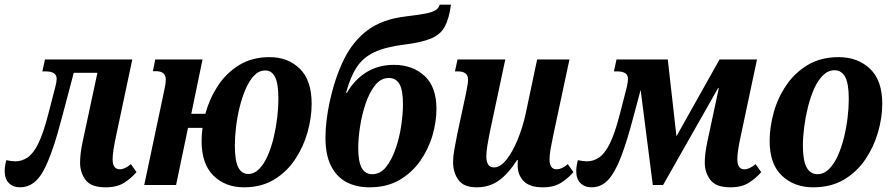

<svg xmlns="http://www.w3.org/2000/svg" viewBox="-51 -790 3815 820"><path d="M35 10Q5 10 -13 -8Q-31 -26 -31 -59Q-31 -81 -24 -106Q-2 -101 15 -101Q43 -101 67.5 -118Q92 -135 113 -178Q134 -221 154 -298L185 -418Q191 -441 191 -453Q191 -485 145 -485H130L141 -536H514L444 -206Q438 -178 434 -153Q430 -128 430 -110Q430 -67 461 -67Q482 -67 508 -89L532 -55Q511 -30 480 -10Q449 10 400 10Q338 10 314.5 -21.5Q291 -53 291 -95Q291 -113 293.5 -135Q296 -157 302 -185L365 -479H264L214 -290Q174 -135 135.5 -62.5Q97 10 35 10Z M565 0 649 -397Q653 -415 655 -427.5Q657 -440 657 -450Q657 -486 615 -486H602L612 -536H814L766 -304H826Q843 -367 878.5 -422Q914 -477 969.5 -511.5Q1025 -546 1100 -546Q1179 -546 1229.5 -496.5Q1280 -447 1280 -347Q1280 -288 1262.5 -225.5Q1245 -163 1209.5 -109.5Q1174 -56 1119.5 -23Q1065 10 991 10Q912 10 861 -39.5Q810 -89 810 -188Q810 -216 814 -244H752L701 0ZM1009 -47Q1035 -47 1056 -68.5Q1077 -90 1092.5 -125.5Q1108 -161 1118 -203.5Q1128 -246 1133 -288.5Q1138 -331 1138 -367Q1138 -432 1124 -460.5Q1110 -489 1082 -489Q1055 -489 1034.5 -467.5Q1014 -446 998.5 -410.5Q983 -375 972.5 -332.5Q962 -290 957 -247Q952 -204 952 -169Q952 -104 966.5 -75.5Q981 -47 1009 -47Z M1527 10Q1472 10 1430 -11.5Q1388 -33 1363.5 -80Q1339 -127 1339 -203Q1339 -271 1357 -355Q1380 -460 1418.5 -537.5Q1457 -615 1519 -661Q1581 -707 1676 -719Q1734 -726 1765.5 -732Q1797 -738 1810 -747Q1823 -756 1827 -770H1875Q1867 -711 1849 -677Q1831 -643 1791 -626Q1751 -609 1679 -600Q1597 -590 1548.5 -567.5Q1500 -545 1472.5 -503Q1445 -461 1427 -394H1431Q1463 -450 1514 -481.5Q1565 -513 1631 -513Q1711 -513 1762 -466Q1813 -419 1813 -325Q1813 -270 1796 -211.5Q1779 -153 1743.5 -102.5Q1708 -52 1654.5 -21Q1601 10 1527 10ZM1539 -46Q1573 -46 1597.5 -76.5Q1622 -107 1638.5 -154.5Q1655 -202 1662.5 -253Q1670 -304 1670 -345Q1670 -405 1655 -431Q1640 -457 1610 -457Q1576 -457 1551.5 -426.5Q1527 -396 1511 -349Q1495 -302 1487 -251Q1479 -200 1479 -158Q1479 -99 1494 -72.5Q1509 -46 1539 -46Z M1985 10Q1929 10 1906.5 -22Q1884 -54 1884 -98Q1884 -121 1889.5 -152Q1895 -183 1902 -218L1940 -395Q1943 -412 1945.5 -426.5Q1948 -441 1948 -450Q1948 -485 1905 -485H1892L1903 -536H2107L2044 -240Q2036 -202 2031 -171.5Q2026 -141 2026 -121Q2026 -103 2033 -89Q2040 -75 2059 -75Q2086 -75 2112 -108Q2138 -141 2159.5 -193Q2181 -245 2194 -304L2243 -536H2381L2311 -208Q2305 -180 2300.5 -154Q2296 -128 2296 -109Q2296 -67 2326 -67Q2349 -67 2374 -89L2398 -55Q2377 -30 2346 -10Q2315 10 2267 10Q2212 10 2186 -16Q2160 -42 2160 -83Q2160 -88 2160 -94Q2160 -100 2161 -106H2157Q2120 -48 2079.5 -19Q2039 10 1985 10Z M2476 10Q2446 10 2428 -8Q2410 -26 2410 -59Q2410 -81 2417 -106Q2439 -101 2456 -101Q2484 -101 2508.5 -118Q2533 -135 2554 -178Q2575 -221 2595 -298L2626 -418Q2631 -441 2631 -453Q2631 -485 2586 -485H2571L2582 -536H2801L2838 -208L3022 -536H3182L3112 -206Q3106 -179 3102 -153.5Q3098 -128 3098 -110Q3098 -67 3128 -67Q3150 -67 3176 -89L3200 -55Q3179 -30 3148 -10Q3117 10 3068 10Q3007 10 2983 -21.5Q2959 -53 2959 -95Q2959 -113 2961.5 -135Q2964 -157 2970 -185L3019 -414H3016L2781 0H2737L2685 -406L2654 -290Q2627 -187 2601.5 -120.5Q2576 -54 2546.5 -22Q2517 10 2476 10Z M3422 10Q3341 10 3288.5 -39.5Q3236 -89 3236 -188Q3236 -247 3253.5 -310Q3271 -373 3307.5 -426.5Q3344 -480 3399.5 -513Q3455 -546 3531 -546Q3612 -546 3664.5 -496.5Q3717 -447 3717 -347Q3717 -288 3699 -225.5Q3681 -163 3645 -109.5Q3609 -56 3553.5 -23Q3498 10 3422 10ZM3440 -46Q3467 -46 3489 -67.5Q3511 -89 3527 -124.5Q3543 -160 3553.5 -203Q3564 -246 3569 -288.5Q3574 -331 3574 -367Q3574 -433 3558.5 -461.5Q3543 -490 3513 -490Q3486 -490 3464 -468.5Q3442 -447 3426 -411Q3410 -375 3399.5 -332.5Q3389 -290 3383.5 -247Q3378 -204 3378 -169Q3378 -104 3394 -75Q3410 -46 3440 -46Z"/></svg>

Font: Noto Serif Condensed
Style: Bold Italic
Weight: 700
Width: 3
Italic angle: -12°
Designer: Monotype Design Team
Foundry: Monotype Imaging Inc.
Version: Version 2.014